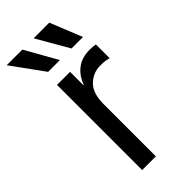

<svg xmlns="http://www.w3.org/2000/svg" viewBox="-265 -775 822 822"><g transform="rotate(-45 146.0 -364.0)"><path d="M61.5 0V-515.6H140.6V-434.6H142.6Q156.7 -474.6 187.5 -499Q218.3 -523.4 266.6 -523.4Q277.8 -523.4 287.4 -522.5Q296.9 -521.5 301.8 -520.5V-437.5Q296.9 -439 283 -441.2Q269 -443.4 251 -443.4Q208 -443.4 176.3 -413.1Q144.5 -382.8 144.5 -317.4V0ZM74.2 -582 -31.2 -727.5H63.5L145.5 -582ZM215.8 -582 131.8 -727.5H226.6L285.2 -582Z"/></g></svg>

Font: Inter Display
Style: Regular
Weight: 400
Designer: Rasmus Andersson
Foundry: rsms
Version: Version 4.001;git-9221beed3